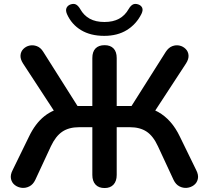

<svg xmlns="http://www.w3.org/2000/svg" viewBox="-20 -941 1054 969"><path d="M508 8Q478 8 462 -9.5Q446 -27 446 -58V-299H379Q328 -299 294.5 -276.5Q261 -254 237 -203L158 -33Q147 -10 128.5 -0.5Q110 9 90.5 7Q71 5 55.5 -6.5Q40 -18 35.5 -38Q31 -58 44 -83L126 -251Q158 -318 204 -354.5Q250 -391 314 -401L264 -364L96 -621Q82 -643 83.5 -662Q85 -681 98 -694Q111 -707 129 -711Q147 -715 166 -708Q185 -701 198 -680L382 -389L358 -406H446V-648Q446 -680 462 -696.5Q478 -713 508 -713Q537 -713 553 -696.5Q569 -680 569 -648V-406H658L633 -389L817 -680Q831 -701 849.5 -708Q868 -715 886 -711Q904 -707 917 -694Q930 -681 931.5 -662Q933 -643 919 -621L751 -364L701 -401Q744 -395 778 -376Q812 -357 839.5 -326Q867 -295 888 -251L970 -83Q983 -58 978.5 -38Q974 -18 958.5 -6.5Q943 5 923.5 7Q904 9 885.5 -0.5Q867 -10 856 -33L777 -203Q753 -255 719.5 -277Q686 -299 636 -299H569V-58Q569 -27 553 -9.5Q537 8 508 8ZM506 -760Q437 -760 389 -789Q341 -818 318 -870Q310 -889 316 -901.5Q322 -914 337 -919Q353 -924 364 -918Q375 -912 385 -895Q403 -863 433 -846.5Q463 -830 507 -830Q551 -830 581 -846.5Q611 -863 629 -895Q639 -912 650 -918Q661 -924 677 -919Q692 -914 697.5 -902Q703 -890 694 -871Q668 -819 620.5 -789.5Q573 -760 506 -760Z"/></svg>

Font: Nunito
Style: Bold
Weight: 700
Designer: Vernon Adams
Foundry: Vernon Adams
Version: Version 3.602